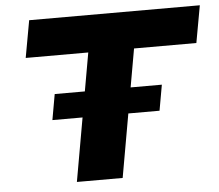

<svg xmlns="http://www.w3.org/2000/svg" viewBox="-50 -743 912 798"><g transform="rotate(-5 406.0 -343.5)"><path d="M239 0 333 -532H72L100 -687H812L784 -532H524L430 0ZM160 -265 179 -372H626L607 -265Z"/></g></svg>

Font: Archivo SemiExpanded ExtraBold
Style: Italic
Weight: 800
Width: 6
Italic angle: -10°
Designer: Hector Gatti
Foundry: Omnibus-Type
Version: Version 2.001